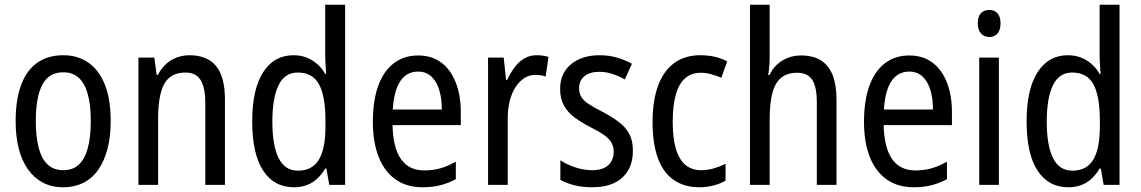

<svg xmlns="http://www.w3.org/2000/svg" viewBox="-20 -780 4813 810"><path d="M447 -269Q447 -205 434 -154Q421 -103 396 -66Q371 -29 333 -9.5Q295 10 245 10Q198 10 161 -9.5Q124 -29 98 -65.5Q72 -102 59 -153.5Q46 -205 46 -269Q46 -358 68.5 -420Q91 -482 136 -514.5Q181 -547 247 -547Q309 -547 354 -515Q399 -483 423 -421.5Q447 -360 447 -269ZM131 -269Q131 -202 143.5 -155.5Q156 -109 181.5 -85.5Q207 -62 247 -62Q287 -62 312.5 -85.5Q338 -109 350.5 -155.5Q363 -202 363 -269Q363 -337 350.5 -382.5Q338 -428 312.5 -451.5Q287 -475 247 -475Q186 -475 158.5 -422.5Q131 -370 131 -269Z M779 -547Q854 -547 891.5 -501.5Q929 -456 929 -360V0H846V-347Q846 -410 826.5 -442Q807 -474 763 -474Q700 -474 673.5 -427Q647 -380 647 -279V0H564V-537H631L641 -464H646Q660 -491 680 -509.5Q700 -528 726 -537.5Q752 -547 779 -547Z M1220 10Q1136 10 1090 -60.5Q1044 -131 1044 -268Q1044 -403 1090 -475Q1136 -547 1218 -547Q1248 -547 1272.5 -537.5Q1297 -528 1317.5 -510.5Q1338 -493 1352 -468H1356Q1355 -488 1353.5 -507.5Q1352 -527 1352 -543V-760H1436V0H1369L1357 -69H1352Q1338 -45 1319 -27Q1300 -9 1275.5 0.5Q1251 10 1220 10ZM1237 -60Q1297 -60 1325 -106Q1353 -152 1353 -246V-272Q1353 -374 1326 -424Q1299 -474 1236 -474Q1181 -474 1155 -420Q1129 -366 1129 -267Q1129 -166 1155.5 -113Q1182 -60 1237 -60Z M1744 -546Q1803 -546 1843 -515Q1883 -484 1903.5 -430Q1924 -376 1924 -308V-252H1636Q1638 -157 1671.5 -109Q1705 -61 1770 -61Q1806 -61 1838 -70Q1870 -79 1903 -98V-24Q1871 -7 1837.5 1.5Q1804 10 1763 10Q1693 10 1646 -25Q1599 -60 1576 -121.5Q1553 -183 1553 -265Q1553 -355 1575.5 -417.5Q1598 -480 1641 -513Q1684 -546 1744 -546ZM1744 -478Q1696 -478 1669 -438Q1642 -398 1637 -318H1844Q1844 -363 1833.5 -399Q1823 -435 1800.5 -456.5Q1778 -478 1744 -478Z M2243 -547Q2255 -547 2268.5 -545.5Q2282 -544 2294 -540L2282 -457Q2272 -461 2260.5 -462.5Q2249 -464 2237 -464Q2213 -464 2192 -450.5Q2171 -437 2155 -412.5Q2139 -388 2130.5 -354.5Q2122 -321 2122 -282V0H2039V-537H2105L2115 -443H2120Q2134 -474 2152 -497.5Q2170 -521 2193 -534Q2216 -547 2243 -547Z M2650 -145Q2650 -95 2629.5 -60.5Q2609 -26 2571 -8Q2533 10 2479 10Q2437 10 2403 1.5Q2369 -7 2344 -21V-104Q2369 -87 2405 -74.5Q2441 -62 2478 -62Q2523 -62 2546 -83Q2569 -104 2569 -141Q2569 -161 2560 -177.5Q2551 -194 2529.5 -209.5Q2508 -225 2472 -243Q2433 -263 2404 -284.5Q2375 -306 2359 -335Q2343 -364 2343 -405Q2343 -471 2389 -509Q2435 -547 2509 -547Q2548 -547 2581.5 -537.5Q2615 -528 2646 -511L2616 -445Q2591 -459 2564 -468Q2537 -477 2508 -477Q2468 -477 2445.5 -458.5Q2423 -440 2423 -408Q2423 -387 2432.5 -371Q2442 -355 2464.5 -340.5Q2487 -326 2524 -307Q2562 -287 2590.5 -265.5Q2619 -244 2634.5 -215.5Q2650 -187 2650 -145Z M2931 10Q2868 10 2823.5 -20Q2779 -50 2756 -111.5Q2733 -173 2733 -265Q2733 -356 2756.5 -419Q2780 -482 2825 -514.5Q2870 -547 2934 -547Q2969 -547 2997.5 -540Q3026 -533 3048 -521L3023 -452Q3002 -461 2980 -467Q2958 -473 2937 -473Q2897 -473 2870.5 -450Q2844 -427 2831 -380.5Q2818 -334 2818 -266Q2818 -199 2831 -153.5Q2844 -108 2871 -85Q2898 -62 2937 -62Q2965 -62 2991 -69.5Q3017 -77 3041 -89V-18Q3019 -5 2990 2.5Q2961 10 2931 10Z M3227 -543Q3227 -522 3225.5 -502Q3224 -482 3221 -464H3227Q3239 -491 3259.5 -509Q3280 -527 3305 -536.5Q3330 -546 3358 -546Q3410 -546 3443 -525.5Q3476 -505 3492.5 -463.5Q3509 -422 3509 -360V0H3426V-347Q3426 -414 3406.5 -443.5Q3387 -473 3343 -473Q3301 -473 3275.5 -452Q3250 -431 3238.5 -387.5Q3227 -344 3227 -278V0H3144V-760H3227Z M3816 -546Q3875 -546 3915 -515Q3955 -484 3975.5 -430Q3996 -376 3996 -308V-252H3708Q3710 -157 3743.5 -109Q3777 -61 3842 -61Q3878 -61 3910 -70Q3942 -79 3975 -98V-24Q3943 -7 3909.5 1.5Q3876 10 3835 10Q3765 10 3718 -25Q3671 -60 3648 -121.5Q3625 -183 3625 -265Q3625 -355 3647.5 -417.5Q3670 -480 3713 -513Q3756 -546 3816 -546ZM3816 -478Q3768 -478 3741 -438Q3714 -398 3709 -318H3916Q3916 -363 3905.5 -399Q3895 -435 3872.5 -456.5Q3850 -478 3816 -478Z M4194 -537V0H4111V-537ZM4154 -738Q4176 -738 4188.5 -723.5Q4201 -709 4201 -681Q4201 -654 4188.5 -639Q4176 -624 4154 -624Q4132 -624 4118.5 -639Q4105 -654 4105 -681Q4105 -710 4118 -724Q4131 -738 4154 -738Z M4487 10Q4403 10 4357 -60.5Q4311 -131 4311 -268Q4311 -403 4357 -475Q4403 -547 4485 -547Q4515 -547 4539.5 -537.5Q4564 -528 4584.5 -510.5Q4605 -493 4619 -468H4623Q4622 -488 4620.5 -507.5Q4619 -527 4619 -543V-760H4703V0H4636L4624 -69H4619Q4605 -45 4586 -27Q4567 -9 4542.5 0.5Q4518 10 4487 10ZM4504 -60Q4564 -60 4592 -106Q4620 -152 4620 -246V-272Q4620 -374 4593 -424Q4566 -474 4503 -474Q4448 -474 4422 -420Q4396 -366 4396 -267Q4396 -166 4422.5 -113Q4449 -60 4504 -60Z"/></svg>

Font: Noto Sans Condensed
Style: Regular
Weight: 400
Width: 3
Version: Version 2.013